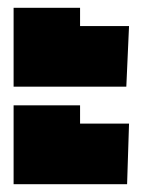

<svg xmlns="http://www.w3.org/2000/svg" viewBox="-20 -509 367 494"><path d="M15 -286V-489H186V-442H312L305 -286ZM15 -35V-238H186V-191H312L307 -35Z"/></svg>

Font: Kanit Black
Style: Regular
Weight: 900
Designer: Katatrad Team
Foundry: CadsonDemak
Version: Version 2.000; ttfautohint (v1.8.3)